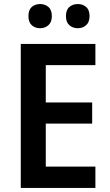

<svg xmlns="http://www.w3.org/2000/svg" viewBox="-20 -932 547 952"><path d="M453 0H83V-714H453V-609H207V-424H437V-319H207V-106H453ZM121 -852Q121 -883 137.5 -897.5Q154 -912 179 -912Q203 -912 220 -897.5Q237 -883 237 -852Q237 -822 220 -807Q203 -792 179 -792Q154 -792 137.5 -807Q121 -822 121 -852ZM307 -852Q307 -883 324 -897.5Q341 -912 366 -912Q390 -912 407 -897.5Q424 -883 424 -852Q424 -822 407 -807Q390 -792 366 -792Q341 -792 324 -807Q307 -822 307 -852Z"/></svg>

Font: Noto Sans Devanagari SemiCondensed SemiBold
Style: Regular
Weight: 600
Width: 4
Designer: Jelle Bosma - Monotype Design Team
Foundry: Monotype Imaging Inc.
Version: Version 2.004; ttfautohint (v1.8.4.7-5d5b)